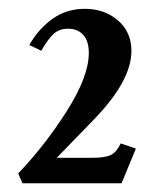

<svg xmlns="http://www.w3.org/2000/svg" viewBox="-20 -671 350 438"><path d="M31.2 -252.9 21.5 -275.4Q82 -338.4 132.3 -417.5Q182.6 -496.6 182.6 -550.3Q182.6 -576.7 170.2 -591.1Q157.7 -605.5 134.8 -605.5Q115.2 -605.5 102.1 -593.5Q88.9 -581.5 74.2 -555.2L46.9 -568.4Q68.4 -606 100.3 -628.4Q132.3 -650.9 173.3 -650.9Q218.3 -650.9 249 -624.5Q279.8 -598.1 279.8 -554.7Q279.8 -486.8 194.3 -398.4L109.4 -311H190.4Q220.2 -311 233.2 -317.6Q246.1 -324.2 255.4 -343.8L290 -332L257.3 -252.9Z"/></svg>

Font: Elstob 6pt
Style: Bold
Weight: 700
Designer: Peter S. Baker
Version: Version 1.015